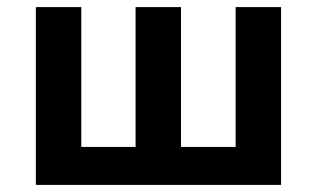

<svg xmlns="http://www.w3.org/2000/svg" viewBox="-20 -521 893 541"><path d="M81 0V-501H209V-107H362V-501H490V-107H644V-501H772V0Z"/></svg>

Font: Nunito Sans 7pt SemiCondensed
Style: Bold
Weight: 700
Width: 4
Designer: Vernon Adams
Foundry: Vernon Adams
Version: Version 3.101;gftools[0.9.27]